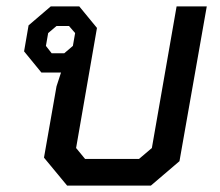

<svg xmlns="http://www.w3.org/2000/svg" viewBox="-20 -578 685 598"><path d="M117 -87 156 -309 170 -352H109L55 -418L69 -499L138 -558H227L282 -491L217 -117L245 -83H413L453 -117L530 -558H624L539 -76L450 0H189ZM180 -412 207 -435 214 -475 195 -497H156L130 -475L123 -435L141 -412Z"/></svg>

Font: Chakra Petch Medium
Style: Italic
Weight: 500
Italic angle: -10°
Designer: Katatrad Aksorn Co.,Ltd.
Foundry: Cadson Demak Co.,Ltd.
Version: Version 1.000; ttfautohint (v1.6)